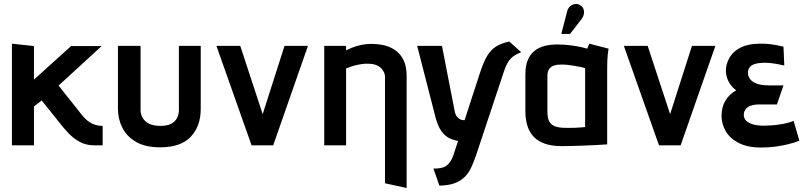

<svg xmlns="http://www.w3.org/2000/svg" viewBox="-20 -732 4073 967"><path d="M387 -160 275 -301 492 -500H338L151 -331V-500L40 -512V0H151V-196L190 -226L279 -115Q301 -86 326 -60Q351 -34 382.5 -17Q414 0 456 0H497V-98H494Q478 -98 460.5 -103Q443 -108 425 -121Q407 -134 387 -160Z M991 -184V-501H881V-177Q881 -155 871 -136.5Q861 -118 841 -108Q821 -98 788 -98Q753 -98 731 -109Q709 -120 698.5 -138.5Q688 -157 688 -177V-501H574V-184Q574 -133 596 -89Q618 -45 665 -17.5Q712 10 787 10Q890 10 940.5 -43Q991 -96 991 -184Z M1070 -501 1247 0H1356L1531 -501H1413L1303 -157L1190 -501Z M1919 -344V191L2028 215V-349Q2028 -388 2018 -415.5Q2008 -443 1990.5 -461.5Q1973 -480 1950.5 -491Q1928 -502 1902 -506.5Q1876 -511 1849 -511Q1823 -511 1798 -505.5Q1773 -500 1753.5 -492Q1734 -484 1723 -478V-501H1613V0H1723V-387Q1746 -397 1766 -402Q1786 -407 1803.5 -409.5Q1821 -412 1836 -411Q1856 -411 1871.5 -405.5Q1887 -400 1897 -391Q1907 -382 1913 -370Q1919 -358 1919 -344Z M2605 -469 2545 -523Q2501 -513 2475 -495.5Q2449 -478 2431 -446Q2413 -414 2395 -358L2320 -127Q2319 -127 2313 -127Q2307 -127 2299 -130.5Q2291 -134 2282.5 -143Q2274 -152 2270 -172L2206 -501H2081L2174 -139Q2186 -95 2203.5 -71Q2221 -47 2242.5 -36.5Q2264 -26 2287 -22L2263 51Q2256 71 2246.5 84Q2237 97 2225.5 104.5Q2214 112 2198.5 114.5Q2183 117 2163 117L2193 203Q2239 202 2269 191Q2299 180 2319 160.5Q2339 141 2352 114Q2365 87 2376 55L2519 -375Q2530 -407 2542 -424Q2554 -441 2569 -451Q2584 -461 2605 -469Z M3045 -487 2948 -512Q2944 -504 2941 -495.5Q2938 -487 2938 -487Q2929 -490 2906 -495Q2883 -500 2852 -504Q2821 -508 2786 -508Q2752 -508 2722.5 -500.5Q2693 -493 2671 -475Q2649 -457 2637.5 -428Q2626 -399 2626 -355V-170Q2626 -134 2635 -102.5Q2644 -71 2664.5 -47Q2685 -23 2721 -9.5Q2757 4 2810 4Q2836 4 2866.5 3Q2897 2 2927.5 1Q2958 0 2983 -1.5Q3008 -3 3023.5 -4Q3039 -5 3038 -5V-390Q3038 -407 3039 -431.5Q3040 -456 3045 -487ZM2737 -169V-350Q2737 -370 2744.5 -382Q2752 -394 2764 -399.5Q2776 -405 2789 -406Q2802 -407 2813 -407Q2822 -407 2837.5 -405.5Q2853 -404 2870 -401Q2887 -398 2902.5 -395Q2918 -392 2927 -388V-92Q2915 -91 2903 -90Q2891 -89 2878 -88.5Q2865 -88 2852.5 -88Q2840 -88 2831 -88Q2800 -88 2779 -94.5Q2758 -101 2747.5 -118.5Q2737 -136 2737 -169ZM2909 -636Q2918 -648 2920.5 -661.5Q2923 -675 2918.5 -687Q2914 -699 2902 -706Q2889 -714 2875 -711.5Q2861 -709 2851 -700Q2841 -691 2837 -677L2807 -561H2851Z M3122 -501 3299 0H3408L3583 -501H3465L3355 -157L3242 -501Z M3930 -402 3926 -497Q3894 -505 3863.5 -509Q3833 -513 3803 -512Q3748 -511 3713 -494Q3678 -477 3660 -450.5Q3642 -424 3637 -393Q3634 -372 3639 -350Q3644 -328 3657 -309Q3670 -290 3688 -277Q3653 -258 3633.5 -225Q3614 -192 3614 -149Q3614 -108 3635 -71.5Q3656 -35 3700.5 -12Q3745 11 3813 11Q3848 11 3880.5 7Q3913 3 3945 -4.5Q3977 -12 4006 -23L3977 -123Q3962 -117 3944 -112.5Q3926 -108 3906 -105Q3886 -102 3865.5 -100.5Q3845 -99 3826 -99Q3797 -99 3774.5 -105Q3752 -111 3739 -123Q3726 -135 3726 -154Q3726 -166 3731.5 -176Q3737 -186 3746.5 -192.5Q3756 -199 3770.5 -202.5Q3785 -206 3802 -206H3893L3926 -302H3852Q3812 -302 3789 -311.5Q3766 -321 3756.5 -335.5Q3747 -350 3747 -364Q3747 -381 3755 -392Q3763 -403 3778 -408.5Q3793 -414 3811 -415Q3834 -417 3854.5 -415Q3875 -413 3894.5 -409.5Q3914 -406 3930 -402Z"/></svg>

Font: Advent Pro Expanded
Style: Bold
Weight: 700
Width: 7
Designer: VivaRado, Andreas Kalpakidis
Foundry: VivaRado, Andreas Kalpakidis
Version: Version 3.000